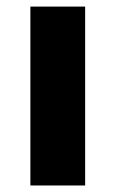

<svg xmlns="http://www.w3.org/2000/svg" viewBox="-20 -569 354 589"><path d="M241.2 -548.8H73.2V0H241.2Z"/></svg>

Font: Noto Reveo Sans
Style: Regular
Weight: 800
Designer: Monotype Design Team
Foundry: Monotype Imaging Inc.
Version: Version 2.007